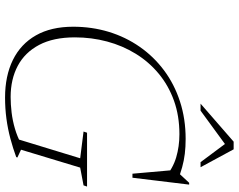

<svg xmlns="http://www.w3.org/2000/svg" viewBox="-110 -800 921 740"><g transform="rotate(90 350.0 -430.5)"><path d="M354 -11.5Q382.5 -11.5 414 -15.2Q445.5 -19 476.2 -28Q507 -37 534 -51.5L513 -26L590.5 -279.5L487.5 -292.5L492 -306H699.5L695 -292.5L626.5 -279.5L557.5 -51.5L587.5 -37.5L586 -33Q552 -20.5 514.5 -10.5Q477 -0.5 437.5 4.8Q398 10 356.5 10Q273 10 211.5 -20.2Q150 -50.5 116.8 -109Q83.5 -167.5 83.5 -252.5Q83.5 -324.5 103.2 -389.5Q123 -454.5 160.8 -508.8Q198.5 -563 251.8 -602.8Q305 -642.5 371.8 -664.2Q438.5 -686 516 -686Q546.5 -686 573.2 -682.8Q600 -679.5 625.2 -672.5Q650.5 -665.5 675 -655.5L645.5 -657L685 -699.5H692L665.5 -481H650L635.5 -645L666 -605.5Q629.5 -637 587.2 -649.5Q545 -662 498 -662Q427 -662 368.5 -641Q310 -620 264.5 -582.2Q219 -544.5 187.8 -493.8Q156.5 -443 140.5 -383.2Q124.5 -323.5 124.5 -259Q124.5 -176.5 153.5 -121.5Q182.5 -66.5 234.2 -39Q286 -11.5 354 -11.5ZM380 -743.5 526.5 -871H556L625 -743.5H605.5L529.5 -845.5H546.5L407 -743.5Z"/></g></svg>

Font: Newsreader 16pt 16pt ExtraLight
Style: Italic
Weight: 250
Italic angle: -17°
Version: Version 1.003